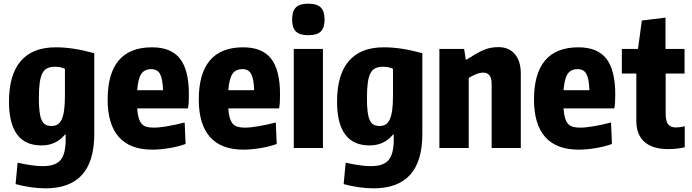

<svg xmlns="http://www.w3.org/2000/svg" viewBox="-20 -807 3773 1047"><path d="M228 220Q152 220 65 197L76 80Q159 99 214 99Q282 99 310 66Q338 33 338 -45V-73H334Q286 -14 206 -14Q29 -14 29 -253Q29 -399 93 -474Q157 -549 284 -549Q331 -549 381 -541.5Q431 -534 494 -517V-75Q494 220 228 220ZM261 -120Q280 -120 293.5 -128Q307 -136 316 -155Q325 -174 329.5 -205Q334 -236 334 -282V-432Q310 -443 280 -443Q255 -443 238 -435Q221 -427 211 -407.5Q201 -388 196.5 -355Q192 -322 192 -272Q192 -228 195.5 -199Q199 -170 207 -152.5Q215 -135 228 -127.5Q241 -120 261 -120Z M810 9Q689 9 628 -60Q567 -129 567 -264Q567 -406 627.5 -477.5Q688 -549 809 -549Q913 -549 961.5 -487Q1010 -425 1010 -293Q1010 -264 1009 -248.5Q1008 -233 1005 -216H728Q730 -185 736 -164.5Q742 -144 752.5 -132Q763 -120 779.5 -115.5Q796 -111 819 -111Q848 -111 892 -118.5Q936 -126 987 -139L992 -22Q955 -8 904.5 0.5Q854 9 810 9ZM805 -430Q768 -430 750.5 -404Q733 -378 728 -315H869Q867 -378 852.5 -404Q838 -430 805 -430Z M1307 9Q1186 9 1125 -60Q1064 -129 1064 -264Q1064 -406 1124.5 -477.5Q1185 -549 1306 -549Q1410 -549 1458.5 -487Q1507 -425 1507 -293Q1507 -264 1506 -248.5Q1505 -233 1502 -216H1225Q1227 -185 1233 -164.5Q1239 -144 1249.5 -132Q1260 -120 1276.5 -115.5Q1293 -111 1316 -111Q1345 -111 1389 -118.5Q1433 -126 1484 -139L1489 -22Q1452 -8 1401.5 0.5Q1351 9 1307 9ZM1302 -430Q1265 -430 1247.5 -404Q1230 -378 1225 -315H1366Q1364 -378 1349.5 -404Q1335 -430 1302 -430Z M1661 -615Q1615 -615 1594 -635Q1573 -655 1573 -701Q1573 -746 1593.5 -766.5Q1614 -787 1661 -787Q1708 -787 1729 -766.5Q1750 -746 1750 -701Q1750 -656 1729.5 -635.5Q1709 -615 1661 -615ZM1582 -540H1741V0H1582Z M2017 220Q1941 220 1854 197L1865 80Q1948 99 2003 99Q2071 99 2099 66Q2127 33 2127 -45V-73H2123Q2075 -14 1995 -14Q1818 -14 1818 -253Q1818 -399 1882 -474Q1946 -549 2073 -549Q2120 -549 2170 -541.5Q2220 -534 2283 -517V-75Q2283 220 2017 220ZM2050 -120Q2069 -120 2082.5 -128Q2096 -136 2105 -155Q2114 -174 2118.5 -205Q2123 -236 2123 -282V-432Q2099 -443 2069 -443Q2044 -443 2027 -435Q2010 -427 2000 -407.5Q1990 -388 1985.5 -355Q1981 -322 1981 -272Q1981 -228 1984.5 -199Q1988 -170 1996 -152.5Q2004 -135 2017 -127.5Q2030 -120 2050 -120Z M2376 -540H2511L2520 -482H2524Q2556 -502 2579.5 -515.5Q2603 -529 2622.5 -536.5Q2642 -544 2659.5 -547Q2677 -550 2698 -550Q2755 -550 2787.5 -512Q2820 -474 2820 -406V0H2661V-349Q2661 -383 2648.5 -397Q2636 -411 2616 -411Q2598 -411 2577.5 -403Q2557 -395 2536 -382V0H2376Z M3135 9Q3014 9 2953 -60Q2892 -129 2892 -264Q2892 -406 2952.5 -477.5Q3013 -549 3134 -549Q3238 -549 3286.5 -487Q3335 -425 3335 -293Q3335 -264 3334 -248.5Q3333 -233 3330 -216H3053Q3055 -185 3061 -164.5Q3067 -144 3077.5 -132Q3088 -120 3104.5 -115.5Q3121 -111 3144 -111Q3173 -111 3217 -118.5Q3261 -126 3312 -139L3317 -22Q3280 -8 3229.5 0.5Q3179 9 3135 9ZM3130 -430Q3093 -430 3075.5 -404Q3058 -378 3053 -315H3194Q3192 -378 3177.5 -404Q3163 -430 3130 -430Z M3624 6Q3538 6 3494 -33.5Q3450 -73 3450 -148V-406H3371V-540H3459L3480 -695L3609 -711V-540H3713V-406H3610V-188Q3610 -146 3623.5 -129Q3637 -112 3665 -112Q3676 -112 3688 -113.5Q3700 -115 3714 -119V-4Q3694 1 3670.5 3.5Q3647 6 3624 6Z"/></svg>

Font: Encode Sans Compressed
Style: ExtraBold
Weight: 800
Designer: Pablo Impallari, Andres Torresi
Foundry: Pablo Impallari, Andres Torresi
Version: Version 1.000; ttfautohint (v1.00) -l 8 -r 50 -G 200 -x 14 -